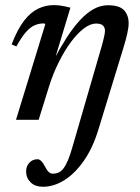

<svg xmlns="http://www.w3.org/2000/svg" viewBox="-20 -468 547 750"><path d="M148 261.5Q117 261.5 99.5 244.2Q82 227 82 202Q82 181 94.8 167.5Q107.5 154 126.5 154Q133.5 154 140.8 160.8Q148 167.5 156 183Q164 198.5 171.2 204.5Q178.5 210.5 186 210.5Q198 210.5 208.2 206.2Q218.5 202 227.5 190.5Q236.5 179 245.8 157.2Q255 135.5 264.5 101L376.5 -285Q380.5 -299.5 383.5 -311Q386.5 -322.5 388.2 -332Q390 -341.5 390 -348.5Q390 -360.5 382.2 -368.2Q374.5 -376 355 -376Q333 -376 307.5 -356.8Q282 -337.5 257 -303.8Q232 -270 209.5 -225Q187 -180 171 -128.5L131 0H42.5L157 -373.5Q156 -375 154.2 -375.8Q152.5 -376.5 149.5 -376.5Q132 -376.5 115.2 -369.2Q98.5 -362 81.2 -342.5Q64 -323 44 -286.5L25.5 -294.5Q48 -353.5 73.8 -386.8Q99.5 -420 128.8 -434Q158 -448 189 -448Q201 -448 211.8 -446.8Q222.5 -445.5 233 -443.2Q243.5 -441 255 -438L191.5 -228L187.5 -230Q214 -279.5 239.8 -319.8Q265.5 -360 291.8 -388.5Q318 -417 345.2 -432.2Q372.5 -447.5 402 -447.5Q446.5 -447.5 464.5 -428Q482.5 -408.5 482.5 -377.5Q482.5 -361 477.2 -337.2Q472 -313.5 462.5 -282.5L365 36Q342.5 110.5 307.2 160.5Q272 210.5 231 236Q190 261.5 148 261.5Z"/></svg>

Font: Newsreader 24pt Medium
Style: Italic
Weight: 500
Italic angle: -17°
Designer: Hugues Gentile
Foundry: Production Type
Version: Version 1.003